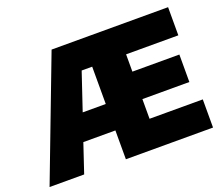

<svg xmlns="http://www.w3.org/2000/svg" viewBox="-117 -888 1240 1064"><g transform="rotate(-20 503.0 -356.0)"><path d="M6 0 277 -712H964V-546H656V-444H933V-282H656V-166H970V0H456V-170H267L210 0ZM394 -546 320 -326H456V-546Z"/></g></svg>

Font: Outfit Black
Style: Regular
Weight: 900
Designer: Rodrigo Fuenzalida
Foundry: fragTYPE
Version: Version 1.100; ttfautohint (v1.8.4.7-5d5b)